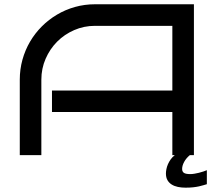

<svg xmlns="http://www.w3.org/2000/svg" viewBox="-20 -720 1004 891"><path d="M879.9 0H860.8Q843.8 14.2 834.5 31.5Q825.2 48.8 825.2 64Q825.2 76.7 833.7 82.3Q842.3 87.9 862.8 87.9Q871.6 87.9 882.1 86.2Q892.6 84.5 903.3 81.8Q914.1 79.1 923.6 75.9Q933.1 72.8 939.9 69.8V134.8Q933.1 136.7 924.3 139.4Q915.5 142.1 903.6 144.8Q891.6 147.5 876.2 149.2Q860.8 150.9 840.8 150.9Q822.3 150.9 805.7 147.5Q789.1 144 776.6 136.2Q764.2 128.4 757.1 116Q750 103.5 750 85Q750 76.2 752.2 64.9Q754.4 53.7 759.3 42.2Q764.2 30.8 772 19.8Q779.8 8.8 791 0H779.8V-200.2H221.2V-299.8H779.8V-600.1H420.9Q369.6 -600.1 324.2 -580.3Q278.8 -560.5 245.1 -526.6Q211.4 -492.7 191.7 -447.3Q171.9 -401.9 171.9 -350.1V0H71.8V-350.1Q71.8 -398.4 84.2 -443.1Q96.7 -487.8 119.4 -526.6Q142.1 -565.4 174.1 -597.4Q206.1 -629.4 244.9 -652.3Q283.7 -675.3 328.1 -687.7Q372.6 -700.2 420.9 -700.2H879.9Z"/></svg>

Font: Bruno Ace SC
Style: Regular
Weight: 400
Designer: Astigmatic (AOETI)
Foundry: Astigmatic (AOETI)
Version: Version 1.000